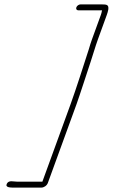

<svg xmlns="http://www.w3.org/2000/svg" viewBox="-20 -729 513 873"><path d="M336.2 -682H444.2L443.5 -680C442.2 -672.7 440.6 -666.7 438.9 -662L398.9 -552C393.6 -537.3 388.5 -521.7 383.8 -505C363.7 -442.6 325.8 -323.7 301.2 -256L172.7 97H57.7C41 97 20.5 89.3 11.6 105.5C1 124.9 29.5 124 47.9 124H167.9C179.5 124 193 115.3 197.5 103L328.4 -256.5C341.4 -292.3 380.2 -412.6 392.1 -448C405.7 -488.7 412.1 -514 425.9 -552L465.9 -662C468.4 -668.7 470.5 -676.3 472.3 -685C475.4 -707.6 465.6 -709 442.1 -709H346.1C338.4 -709 329.9 -703 327.1 -695.5C324.4 -688 328.5 -682 336.2 -682Z"/></svg>

Font: Take Off
Style: Drunk
Weight: 400
Foundry: Cannot Into Space Fonts
Version: Version 0.89